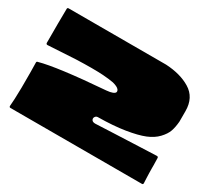

<svg xmlns="http://www.w3.org/2000/svg" viewBox="-125 -838 1145 1047"><g transform="rotate(30 448.0 -314.5)"><path d="M472 -195Q461 -195 455 -185.5Q449 -176 454.5 -166.5Q460 -157 477 -157Q511 -159 589 -162Q667 -165 744.5 -168.5Q822 -172 856 -173Q865 -173 865 -164Q866 -141 866 -120Q866 -113 866 -99.5Q866 -86 866.5 -71Q867 -56 867.5 -42.5Q868 -29 868.5 -19.5Q869 -10 869 -10V-8Q869 0 861 0H34Q26 0 26 -8V-9Q28 -39 29 -55Q32 -112 31 -225Q31 -249 30 -284Q30 -291 37 -292Q140 -321 439 -344Q463 -346 476.5 -351.5Q490 -357 492 -364.5Q494 -372 488 -380Q479 -392 448 -400Q423 -405 381 -408Q318 -412 211 -408Q204 -408 37 -398Q29 -398 28 -406Q28 -450 28 -526.5Q28 -603 29 -621Q29 -629 37 -629H650H651Q743 -624 804 -587Q869 -548 869 -462V-396Q866 -360 857 -334Q848 -308 822 -280.5Q796 -253 754 -236Q712 -219 640.5 -207.5Q569 -196 472 -195Z"/></g></svg>

Font: Cubao Free Wide
Style: Wide
Weight: 400
Designer: Aaron Amar
Version: Version 001.001